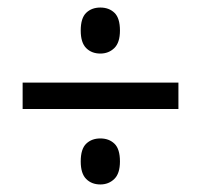

<svg xmlns="http://www.w3.org/2000/svg" viewBox="-20 -607 534 509"><path d="M40 -318V-388H453V-318ZM246 -118Q223 -118 208.5 -132.5Q194 -147 194 -179Q194 -212 208.5 -226Q223 -240 246 -240Q269 -240 283.5 -226Q298 -212 298 -179Q298 -147 283 -132.5Q268 -118 246 -118ZM246 -465Q223 -465 208.5 -479.5Q194 -494 194 -526Q194 -559 208.5 -573Q223 -587 246 -587Q269 -587 283.5 -573Q298 -559 298 -526Q298 -494 283 -479.5Q268 -465 246 -465Z"/></svg>

Font: Noto Sans Display SemiCondensed
Style: Regular
Weight: 400
Width: 4
Version: Version 2.003